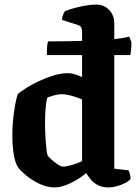

<svg xmlns="http://www.w3.org/2000/svg" viewBox="-20 -820 595 840"><path d="M220 0Q185 0 152 -16Q119 -32 94.5 -52.5Q70 -73 61 -85Q47 -104 40.5 -142Q34 -180 34 -224Q34 -280 41.5 -331.5Q49 -383 58 -409Q71 -420 95.5 -435.5Q120 -451 151 -465.5Q182 -480 215 -490Q248 -500 278 -500Q292 -500 309 -494.5Q326 -489 339 -483V-579H185Q185 -606 186.5 -620.5Q188 -635 191 -639Q270 -639 339 -641V-683Q339 -692 335.5 -699.5Q332 -707 323 -710L251 -733Q252 -746 256.5 -756.5Q261 -767 264 -771Q275 -776 299 -783Q323 -790 350.5 -795Q378 -800 400 -800Q435 -800 457.5 -776.5Q480 -753 480 -717V-649Q528 -654 545 -660L555 -636Q555 -618 553.5 -603Q552 -588 550 -579H480V-82L542 -75Q545 -70 548 -60Q551 -50 551 -37Q543 -27 526 -18.5Q509 -10 489.5 -5Q470 0 456 0Q427 0 407.5 -10.5Q388 -21 376 -36Q364 -51 357 -63Q339 -47 314.5 -32.5Q290 -18 265 -9Q240 0 220 0ZM257 -91Q270 -91 294 -98Q318 -105 339 -115V-385Q319 -394 293 -401Q267 -408 249 -408Q237 -408 218 -403Q199 -398 187 -393Q182 -377 179.5 -346Q177 -315 177 -284Q177 -250 179 -218Q181 -186 183.5 -164.5Q186 -143 189 -139Q192 -134 204.5 -122.5Q217 -111 232 -101Q247 -91 257 -91Z"/></svg>

Font: Texturina 72pt ExtraBold
Style: Regular
Weight: 800
Designer: Guillermo Torres Carreño
Foundry: Omnibus-Type
Version: Version 1.002; ttfautohint (v1.8.3)